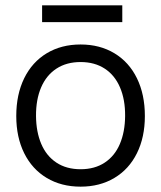

<svg xmlns="http://www.w3.org/2000/svg" viewBox="-20 -697 609 726"><path d="M41.5 -258.3Q41.5 -339.8 71.5 -401.1Q101.6 -462.4 156.7 -495.6Q211.9 -528.8 284.7 -528.8V-462.4Q231.4 -462.4 193.4 -437.5Q155.3 -412.6 135.5 -366.5Q115.7 -320.3 116.2 -258.3Q116.7 -198.2 136 -152.8Q155.3 -107.4 193.1 -82.3Q231 -57.1 284.7 -57.1V8.8Q211.9 8.8 156.7 -24.2Q101.6 -57.1 71.5 -117.7Q41.5 -178.2 41.5 -258.3ZM453.1 -258.3Q453.6 -320.3 433.8 -366.5Q414.1 -412.6 376 -437.5Q337.9 -462.4 284.7 -462.4V-528.8Q357.4 -528.8 412.6 -495.6Q467.8 -462.4 497.8 -401.1Q527.8 -339.8 527.8 -258.3Q527.8 -178.2 497.8 -117.7Q467.8 -57.1 412.6 -24.2Q357.4 8.8 284.7 8.8V-57.1Q338.4 -57.1 376.2 -82.3Q414.1 -107.4 433.3 -152.8Q452.6 -198.2 453.1 -258.3ZM139.2 -676.8H442.4V-613.3H139.2Z"/></svg>

Font: Wand UI Pro
Style: Regular
Weight: 400
Designer: Andreas Faust
Version: Version 1.003;FEAKit 1.0